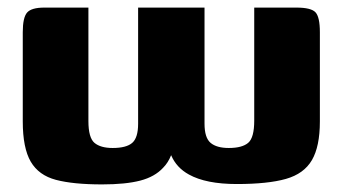

<svg xmlns="http://www.w3.org/2000/svg" viewBox="-20 -480 924 506"><path d="M431 -71Q423 -51 410 -38Q388 -14 349.5 -4Q311 6 249 6Q173 6 127.5 -6Q82 -18 61 -54Q40 -90 40 -160V-395Q40 -434 51.5 -447Q63 -460 97 -460H213V-161Q213 -117 229 -103.5Q245 -90 277 -90Q313 -90 328.5 -103.5Q344 -117 344 -154V-460H519V-154Q519 -117 535 -103.5Q551 -90 583 -90Q618 -90 634 -103.5Q650 -117 650 -162V-460H761Q800 -460 811.5 -447.5Q823 -435 823 -395V-160Q823 -94 802 -58Q781 -22 733.5 -8.5Q686 5 604 5Q523 5 478 -20Q445 -38 431 -71Z"/></svg>

Font: r_Genos
Style: Bold
Weight: 700
Designer: Robert E. Leuschke
Foundry: Robert E. Leuschke
Version: Version 2.000;June 29, 2024;FontCreator 14.0.0.2814 32-bit